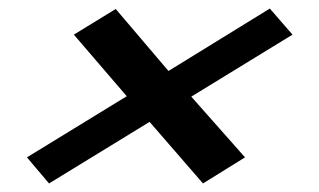

<svg xmlns="http://www.w3.org/2000/svg" viewBox="-20 -564 747 449"><path d="M94.7 -135 329.8 -279 454.7 -135 553 -196 427.3 -338 664 -483 611 -544 374 -398 250.6 -543 152.7 -483 276.4 -339 43 -196Z"/></svg>

Font: Din Kursivschrift
Style: Extended Italic
Weight: 400
Version: Version 1.089